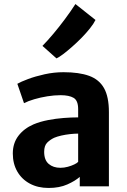

<svg xmlns="http://www.w3.org/2000/svg" viewBox="-20 -924 632 952"><path d="M520 0H375.5V-47Q353 -27 313.8 -9.5Q274.5 8 221 8Q168 8 128 -13.5Q88 -35 65.8 -73.5Q43.5 -112 43.5 -163Q43.5 -214 71.2 -250.5Q99 -287 146.5 -307.5Q179 -321 217.8 -328.5Q256.5 -336 295.2 -339Q334 -342 367.5 -342V-383Q367.5 -425.5 345 -438.8Q322.5 -452 280.5 -452Q249 -452 214.8 -446.5Q180.5 -441 150 -432Q119.5 -423 99 -412.5L66 -508.5Q83 -518.5 119 -532Q155 -545.5 201.5 -555.8Q248 -566 295 -566Q372 -566 421.8 -548Q471.5 -530 495.8 -487Q520 -444 520 -368ZM327 -259Q304.5 -256.5 283.8 -251.8Q263 -247 249 -241Q229.5 -232 214.2 -217Q199 -202 199 -171Q199 -130.5 221.5 -111.2Q244 -92 279.5 -92Q298 -92 316.2 -97Q334.5 -102 348.5 -108.8Q362.5 -115.5 367.5 -121.5V-261.5Q349.5 -261.5 327 -259ZM260 -634.5 190.5 -696.5Q216 -722.5 245 -757Q274 -791.5 302.2 -829.5Q330.5 -867.5 354 -904L453.5 -825Q444.5 -806.5 426.2 -783.5Q408 -760.5 384.8 -736.8Q361.5 -713 337.2 -691.8Q313 -670.5 292.8 -655.2Q272.5 -640 260 -634.5Z"/></svg>

Font: Koeln Type Sans
Style: Bold
Weight: 700
Designer: Eben Sorkin
Foundry: Eben Sorkin
Version: Version 2.001